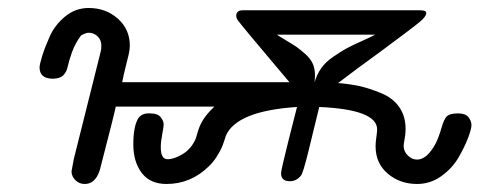

<svg xmlns="http://www.w3.org/2000/svg" viewBox="-20 -456 1201 481"><path d="M79.1 -287.1Q79.1 -293.9 85.4 -314.9Q91.8 -335.9 104.5 -364.5Q117.2 -393.1 143.1 -414.6Q168.9 -436 202.1 -436Q245.1 -436 275.1 -409.4Q305.2 -382.8 305.2 -341.8Q305.2 -332 302.5 -320.1Q299.8 -308.1 294.4 -287.1Q289.1 -266.1 286.1 -250H705.1Q580.1 -397.9 576.2 -404.8Q572.3 -409.7 571.8 -416Q571.8 -430.2 587.9 -430.2H1033.2Q1048.3 -430.2 1047.9 -422.9Q1047.9 -415 1031.5 -401.1Q1015.1 -387.2 931.2 -325.2Q869.1 -280.3 827.1 -248Q859.4 -245.1 882.1 -240Q904.8 -234.9 934.3 -222.9Q963.9 -210.9 980 -188Q996.1 -165 996.1 -132.8Q996.1 -120.6 993.7 -107.9Q991.2 -95.2 991.2 -90.8Q991.2 -76.7 1001.7 -66.4Q1012.2 -56.2 1024.9 -56.2Q1049.8 -56.2 1071.8 -97.2Q1079.6 -113.3 1086.2 -136.2Q1092.8 -159.2 1100.3 -165.5Q1107.9 -171.9 1127.9 -171.9Q1146 -171.9 1153.6 -162.4Q1161.1 -152.8 1161.1 -142.8Q1161.1 -132.8 1152.6 -110.4Q1144 -87.9 1128.4 -61Q1112.8 -34.2 1085.4 -14.6Q1058.1 4.9 1024.9 4.9Q981.9 4.9 951.4 -21Q920.9 -46.9 920.9 -89.8Q920.9 -99.6 922.9 -112.8Q924.8 -126 924.8 -131.8Q924.8 -181.6 779.8 -188Q766.6 -134.8 752 -74.2Q738.8 -21 733.9 -16.1Q722.7 -2 706.1 -2Q684.1 -2 684.1 -22Q684.1 -29.8 703.6 -107.4Q723.1 -185.1 724.1 -188Q573.2 -178.2 545.9 -116.2Q544.9 -113.3 541.5 -102.5Q538.1 -91.8 534.4 -84Q530.8 -76.2 522.5 -63Q514.2 -49.8 502.9 -39.1Q458 4.9 397 4.9Q356 4.9 335 -22.9Q314 -50.8 314 -94.2Q314 -139.2 326.2 -159.2Q335 -172.4 353 -171.9H356.9Q375 -171.9 382.6 -162.4Q390.1 -152.8 390.1 -144Q390.1 -139.2 386.5 -120.1Q382.8 -101.1 382.8 -86.9Q382.8 -57.1 399.9 -57.1Q416 -57.1 437 -69.6Q458 -82 469.2 -106Q470.2 -106.9 475.1 -124.5Q480 -142.1 489.5 -157Q499 -171.9 517.1 -189H270Q268.1 -176.8 232.9 -41Q223.1 4.9 191.9 4.9Q178.7 4.9 168.9 -4.6Q159.2 -14.2 159.2 -26.9Q159.2 -27.8 165 -58.1L231.9 -325.2Q233.9 -332 233.9 -341.8Q233.9 -356 224.4 -365Q214.8 -374 202.1 -374Q195.3 -374 183.1 -367.2Q168 -347.2 159.9 -324Q151.9 -300.8 149.4 -288.3Q147 -275.9 138.4 -267.3Q129.9 -258.8 111.8 -258.8Q79.1 -259.3 79.1 -287.1ZM674.8 -368.2Q677.7 -366.2 697.3 -354.5Q716.8 -342.8 724.4 -337.4Q731.9 -332 744.9 -320.6Q757.8 -309.1 763.4 -296.6Q769 -284.2 769 -269Q769 -257.8 768.1 -250Q773.9 -270 784.9 -285.4Q795.9 -300.8 814.5 -313.5Q833 -326.2 845.9 -333.5Q858.9 -340.8 884.5 -352.3Q910.2 -363.8 919.9 -369.1H674.8Z"/></svg>

Font: CMU Typewriter Text Variable Width
Style: Italic
Weight: 500
Italic angle: -14.04°
Version: Version 0.7.0